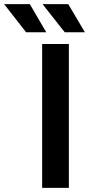

<svg xmlns="http://www.w3.org/2000/svg" viewBox="-111 -914 450 934"><path d="M94 -700H224V0H94ZM-91 -894H34L114 -757H16ZM96 -894H221L302 -757H204Z"/></svg>

Font: mBank SemiBold
Style: Regular
Weight: 600
Designer: Julieta Ulanovsky
Foundry: Julieta Ulanovsky
Version: Version 7.200